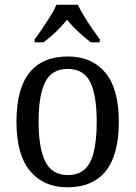

<svg xmlns="http://www.w3.org/2000/svg" viewBox="-20 -786 576 816"><path d="M266 10Q166 10 108 -59Q50 -128 50 -269Q50 -409 105.5 -477.5Q161 -546 269 -546Q370 -546 427.5 -477.5Q485 -409 485 -269Q485 -128 429.5 -59Q374 10 266 10ZM268 -42Q314 -42 341 -67.5Q368 -93 379.5 -144Q391 -195 391 -269Q391 -381 363.5 -437Q336 -493 267 -493Q200 -493 172 -437Q144 -381 144 -269Q144 -157 172.5 -99.5Q201 -42 268 -42ZM127 -619Q142 -638 159.5 -664Q177 -690 194 -717Q211 -744 220 -766H311Q321 -744 337.5 -717Q354 -690 372 -664Q390 -638 404 -619V-606H366Q349 -619 331 -634.5Q313 -650 296 -667.5Q279 -685 265 -702Q251 -685 234.5 -667.5Q218 -650 200 -634.5Q182 -619 165 -606H127Z"/></svg>

Font: Noto Serif Thai SemiCondensed
Style: Regular
Weight: 400
Width: 4
Designer: Monotype Design Team
Foundry: Monotype Imaging Inc.
Version: Version 2.002